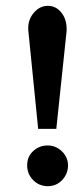

<svg xmlns="http://www.w3.org/2000/svg" viewBox="-20 -620 252 656"><path d="M142.6 -123Q170.9 -123 191.7 -102.8Q212.4 -82.5 212.4 -54.4Q212.4 -26.4 192.6 -5.1Q172.9 16.1 143.3 16.1Q113.8 16.1 93.3 -4.6Q72.8 -25.4 72.8 -55.2Q72.8 -85 93.5 -104Q114.3 -123 142.6 -123ZM207.5 -513.2 172.4 -179.7H110.4L76.7 -516.1Q74.2 -550.8 94.7 -575.4Q115.2 -600.1 143.6 -600.1Q171.9 -600.1 190.7 -575.7Q209.5 -551.3 207.5 -513.2Z"/></svg>

Font: Rachana
Style: Bold
Weight: 700
Designer: Hussain KH
Foundry: Hussain KH, Rajeesh K Nambiar, Santhosh Thottingal, Swathanthra Malayalam Computing (http://smc.org.in)
Version: Version 7.0.0+20221109